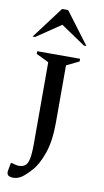

<svg xmlns="http://www.w3.org/2000/svg" viewBox="-104 -859 570 1054"><g transform="rotate(10 181.5 -332.5)"><path d="M47 147Q34 147 24 141.5Q14 136 14 119Q14 118 16.5 105Q19 92 23 69H29Q42 72 50.5 74.5Q59 77 69 77Q89 77 102.5 67.5Q116 58 122.5 29.5Q129 1 129 -55V-511L59 -545V-560H298V-545L228 -511V-191Q228 -88 203.5 -19Q179 50 149 82Q118 117 96 132Q74 147 47 147ZM20 -635 153 -812H187L320 -635H306L170 -727L34 -635Z"/></g></svg>

Font: Spectral SC Medium
Style: Regular
Weight: 500
Designer: Jean-Baptiste Levee
Foundry: Production Type
Version: Version 2.001